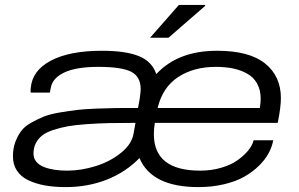

<svg xmlns="http://www.w3.org/2000/svg" viewBox="-20 -743 1205 775"><path d="M585.9 -590.8 702.1 -723.1H808.1V-719.2L660.2 -590.8ZM245.1 12.2Q198.2 12.2 160.9 5.4Q123.5 -1.5 94 -15.6Q64.5 -29.8 48.3 -54.2Q32.2 -78.6 32.2 -111.8Q32.2 -143.6 41.7 -169.4Q51.3 -195.3 65.7 -214.4Q80.1 -233.4 106.9 -248.3Q133.8 -263.2 157.7 -272.7Q181.6 -282.2 221.9 -289.1Q262.2 -295.9 291.7 -299.3Q321.3 -302.7 370.8 -304.7Q420.4 -306.6 451.7 -306.9Q482.9 -307.1 537.1 -307.1L543.9 -344.2Q547.9 -374.5 547.9 -382.8Q547.9 -433.6 509.5 -453.4Q471.2 -473.1 377 -473.1Q287.1 -473.1 239.5 -450.4Q191.9 -427.7 185.1 -389.2L181.2 -369.1H104Q102.5 -378.9 104 -387.2Q109.9 -458.5 185.5 -498.3Q261.2 -538.1 391.1 -538.1Q487.3 -538.1 540.8 -516.4Q594.2 -494.6 610.8 -443.8Q697.8 -538.1 856 -538.1Q986.3 -538.1 1050 -486.8Q1113.8 -435.5 1113.8 -347.2Q1113.8 -309.6 1101.1 -247.1H605Q601.1 -224.1 601.1 -201.2Q601.1 -54.2 788.1 -54.2Q833 -54.2 872.3 -65.7Q911.6 -77.1 938 -95.7Q964.4 -114.3 981.4 -135Q998.5 -155.8 1003.9 -176.8H1083Q1078.1 -150.4 1064.2 -124.5Q1050.3 -98.6 1024.9 -73.7Q999.5 -48.8 966.1 -29.8Q932.6 -10.7 884.5 0.7Q836.4 12.2 780.8 12.2Q592.3 12.2 543 -105Q487.3 -47.9 410.9 -17.8Q334.5 12.2 245.1 12.2ZM616.2 -307.1H1028.8Q1032.2 -330.1 1032.2 -344.2Q1032.2 -379.9 1017.8 -405.8Q1003.4 -431.6 977.3 -446Q951.2 -460.4 920.2 -466.8Q889.2 -473.1 851.1 -473.1Q761.7 -473.1 699 -431.9Q636.2 -390.6 616.2 -307.1ZM251 -54.2Q307.6 -54.2 366.2 -72.5Q424.8 -90.8 468.3 -126Q511.7 -161.1 519 -203.1L526.9 -247.1Q464.8 -247.1 420.4 -246.1Q376 -245.1 330.3 -241.9Q284.7 -238.8 253.7 -233.2Q222.7 -227.5 194.6 -218.3Q166.5 -209 150.1 -196Q133.8 -183.1 124.5 -164.8Q115.2 -146.5 115.2 -123Q115.2 -104 126.7 -90.1Q138.2 -76.2 158.2 -68.6Q178.2 -61 201.2 -57.6Q224.1 -54.2 251 -54.2Z"/></svg>

Font: Archivo Expanded Light
Style: Italic
Weight: 300
Width: 7
Italic angle: -10°
Designer: Hector Gatti
Foundry: Omnibus-Type
Version: Version 2.001